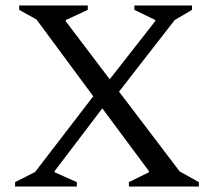

<svg xmlns="http://www.w3.org/2000/svg" viewBox="-20 -680 780 700"><path d="M35 0V-16L108 -53L320 -329L113 -609L50 -644V-660H300V-644L220 -607V-602L380 -391L546 -603V-607L470 -644V-660H680V-644L617 -607L414 -346L635 -55L705 -16V0H450V-16L523 -52V-56L353 -285L179 -56V-52L260 -16V0Z"/></svg>

Font: Spectral
Style: Regular
Weight: 400
Designer: Jean-Baptiste Levee
Foundry: Production Type
Version: Version 2.001